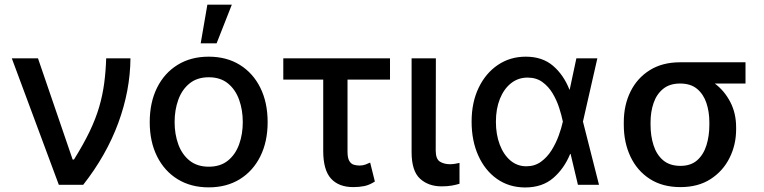

<svg xmlns="http://www.w3.org/2000/svg" viewBox="-20 -797 3295 828"><path d="M338.8 0H233.7L30.9 -545.5H143.8L293.3 -109H299Q340.2 -175.1 366.7 -230.3Q393.1 -285.5 407.8 -336.1Q422.6 -386.7 429.3 -437.7Q436.1 -488.6 437.9 -545.5H542.6Q541.5 -406.6 490.2 -267Q438.9 -127.5 338.8 0Z M880 11Q803.3 11 746.1 -24.1Q688.9 -59.3 657.3 -122.7Q625.7 -186.1 625.7 -270.2Q625.7 -355.1 657.3 -418.7Q688.9 -482.2 746.1 -517.4Q803.3 -552.6 880 -552.6Q957 -552.6 1014 -517.4Q1071 -482.2 1102.6 -418.7Q1134.2 -355.1 1134.2 -270.2Q1134.2 -186.1 1102.6 -122.7Q1071 -59.3 1014 -24.1Q957 11 880 11ZM880.3 -78.1Q930.4 -78.1 962.9 -104.4Q995.4 -130.7 1011.2 -174.5Q1027 -218.4 1027 -270.6Q1027 -322.8 1011.2 -366.8Q995.4 -410.9 962.9 -437.3Q930.4 -463.8 880.3 -463.8Q830.3 -463.8 797.6 -437.3Q764.9 -410.9 748.9 -366.8Q733 -322.8 733 -270.6Q733 -218.4 748.9 -174.5Q764.9 -130.7 797.6 -104.4Q830.3 -78.1 880.3 -78.1ZM914.1 -610.1H845.5L874.3 -777H979.8Z M1503.6 9.9Q1440.7 9.9 1407.3 -27Q1373.9 -63.9 1373.9 -146.3V-453.8H1201.7V-545.5H1661.9V-453.8H1478.7V-143.1Q1478.7 -115.4 1486.5 -102.6Q1494.3 -89.8 1506.2 -86.5Q1518.1 -83.1 1530.5 -83.1Q1544.7 -83.1 1556.1 -87.4Q1567.5 -91.6 1576.3 -95.9L1596.6 -14.2Q1572.8 1.1 1550.8 5.5Q1528.8 9.9 1503.6 9.9Z M1884.6 6.7Q1827.4 6.7 1791.2 -26.6Q1755 -60 1755 -141V-545.5H1859.7L1859 -147Q1859.4 -110.4 1877.7 -99.6Q1896 -88.8 1920.1 -88.8Q1931.8 -88.8 1943.7 -90.9Q1955.6 -93 1961.6 -94.5V-4.6Q1948.5 -0.4 1929.2 3.2Q1909.8 6.7 1884.6 6.7Z M2245 11.4H2242.5Q2174.4 10.7 2122.9 -25.7Q2071.4 -62.1 2042.6 -126.1Q2013.8 -190 2013.8 -272.7Q2013.8 -355.1 2044 -418.1Q2074.2 -481.2 2127 -516.9Q2179.7 -552.6 2247.2 -552.6Q2319.2 -552.6 2365.1 -513.1Q2410.9 -473.7 2435.7 -410.5H2436.8L2465.6 -545.5H2556.1L2494 -272.7L2563.2 0H2472.3L2440.7 -133.2H2438.9Q2413 -70 2365.8 -29.3Q2318.5 11.4 2245 11.4ZM2250 -79.9Q2285.9 -79.9 2312.9 -99.4Q2339.8 -119 2358.7 -149.1Q2377.5 -179.3 2389.4 -212.2Q2401.3 -245 2407 -271.3L2407.3 -272.7L2407 -274.1Q2401.6 -300.4 2391.2 -332.7Q2380.7 -365.1 2363.1 -394.5Q2345.5 -424 2319.1 -443.2Q2292.6 -462.4 2255.3 -462.4Q2214.5 -462.4 2183.8 -438Q2153.1 -413.7 2135.8 -370.7Q2118.6 -327.8 2118.6 -272Q2118.6 -217 2135.1 -173.5Q2151.6 -130 2181.1 -104.9Q2210.6 -79.9 2250 -79.9Z M2914.4 9.9Q2837 9.9 2782.3 -25.4Q2727.6 -60.7 2698.9 -121.6Q2670.1 -182.5 2670.1 -258.5V-269.9Q2670.1 -343.4 2698.9 -401.8Q2727.6 -460.2 2782 -494.3Q2836.3 -528.4 2913 -528.4H3195V-436.8H3062.5Q3104 -405.9 3129.3 -357.2Q3154.5 -308.6 3154.5 -248.6V-238.6Q3154.5 -172.9 3126.2 -116.1Q3098 -59.3 3044.4 -24.7Q2990.8 9.9 2914.4 9.9ZM2914.4 -81.7Q2959.2 -81.7 2986.5 -105.8Q3013.8 -130 3026.5 -170.3Q3039.1 -210.6 3039.1 -258.5V-269.9Q3039.1 -314.6 3026.5 -352.6Q3013.8 -390.6 2986.2 -413.7Q2958.5 -436.8 2913 -436.8Q2867.9 -436.8 2839.7 -413.7Q2811.4 -390.6 2798.5 -352.6Q2785.5 -314.6 2785.5 -269.9V-258.5Q2785.5 -210.6 2798.5 -170.3Q2811.4 -130 2839.8 -105.8Q2868.3 -81.7 2914.4 -81.7Z"/></svg>

Font: Linik Sans Medium
Style: Regular
Weight: 500
Designer: Rasmus Andersson (font), Cristiano Sobral (main changes)
Foundry: rsms
Version: Version 3.018;June 1, 2022;FontCreator 14.0.0.2814 64-bit; t